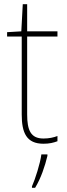

<svg xmlns="http://www.w3.org/2000/svg" viewBox="-20 -678 319 919"><path d="M188 -15C127 -15 110 -55 110 -130V-503H255V-528H110V-658H89L82 -528L14 -524V-503H84V-130C84 -42 107 10 188 10C217 10 236 5 255 -2V-27C237 -20 215 -15 188 -15ZM207 68V61H178C173 103 148 181 133 214V221H148C176 175 195 118 207 68Z"/></svg>

Font: Noto Sans Malayalam SemiCondensed Thin
Style: Regular
Weight: 100
Width: 4
Designer: Jelle Bosma - Monotype Design Team
Foundry: Monotype Imaging Inc.
Version: Version 2.104